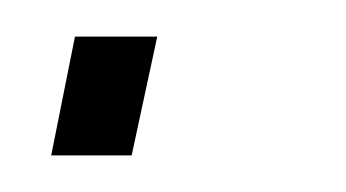

<svg xmlns="http://www.w3.org/2000/svg" viewBox="-20 -85 189 105"><path d="M8 0 21 -65H66L52 0Z"/></svg>

Font: Saira ExtraCondensed Thin
Style: Italic
Weight: 250
Width: 2
Italic angle: -12°
Designer: Hector Gatti with collaboration of the Omnibus-Type team
Foundry: Omnibus-Type
Version: Version 1.101